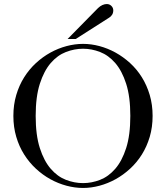

<svg xmlns="http://www.w3.org/2000/svg" viewBox="-20 -910 818 946"><path d="M155.8 -338.9Q155.8 -244.1 176.3 -180.4Q196.8 -116.7 230 -78.4Q263.2 -40 304.9 -23.9Q346.7 -7.8 389.2 -7.8Q431.6 -7.8 473.1 -23.9Q514.6 -40 547.9 -78.4Q581.1 -116.7 601.6 -180.4Q622.1 -244.1 622.1 -338.9Q622.1 -433.6 601.6 -497.3Q581.1 -561 547.9 -599.4Q514.6 -637.7 473.1 -653.8Q431.6 -669.9 389.2 -669.9Q346.7 -669.9 304.9 -653.8Q263.2 -637.7 230 -599.4Q196.8 -561 176.3 -497.3Q155.8 -433.6 155.8 -338.9ZM389.2 16.1Q349.1 16.1 307.9 5.1Q266.6 -5.9 228.5 -26.9Q190.4 -47.9 157.2 -78.6Q124 -109.4 99.1 -148.7Q74.2 -188 60.1 -235.8Q45.9 -283.7 45.9 -338.9Q45.9 -394 60.1 -441.9Q74.2 -489.7 99.1 -529.3Q124 -568.8 157.2 -599.4Q190.4 -629.9 228.5 -650.9Q266.6 -671.9 307.9 -682.9Q349.1 -693.8 389.2 -693.8Q429.2 -693.8 470.2 -682.9Q511.2 -671.9 549.3 -650.9Q587.4 -629.9 620.8 -599.4Q654.3 -568.8 679 -529.3Q703.6 -489.7 717.8 -441.9Q731.9 -394 731.9 -338.9Q731.9 -283.7 717.8 -235.8Q703.6 -188 679 -148.7Q654.3 -109.4 620.8 -78.6Q587.4 -47.9 549.3 -26.9Q511.2 -5.9 470.2 5.1Q429.2 16.1 389.2 16.1ZM313 -717.8 462.9 -870.1Q473.6 -880.4 484.9 -885.3Q496.1 -890.1 505.9 -890.1Q519.5 -890.1 528.8 -880.9Q538.1 -871.6 538.1 -858.9Q538.1 -846.7 532.5 -837.6Q526.9 -828.6 518.1 -823.2L353 -717.8Z"/></svg>

Font: XB Zar
Style: Regular
Weight: 400
Designer: Behnam
Foundry: Irmug
Version: Version 8.005 2009